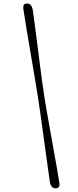

<svg xmlns="http://www.w3.org/2000/svg" viewBox="-20 -837 439 1076"><path d="M191.9 -297.6Q198.7 -255 207.5 -192.1Q216.3 -129.3 225.8 -59.8Q235.4 9.7 244.2 74.4Q253.1 139.1 259.9 184.9Q266.9 219.6 292.8 218.3Q319.2 217.2 311.8 183.4Q307 150 298.5 102.4Q290.1 54.7 280.2 0Q270.4 -54.8 260.5 -110Q250.5 -165.3 242 -214.1Q233.4 -262.8 228.1 -298Q222.5 -333.8 215.8 -383.2Q209.1 -432.7 201.9 -488.3Q194.8 -544 187.8 -599.4Q180.8 -654.7 174.4 -702.7Q167.9 -750.7 163.1 -784.2Q155.9 -818.4 129.5 -817.3Q105.3 -816.5 111.6 -782.6Q118.2 -736.4 129.1 -671.5Q140.1 -606.6 152 -536.3Q163.9 -466 174.5 -403.1Q185.1 -340.1 191.9 -297.6Z"/></svg>

Font: Fraunces 72pt S000
Style: Bold Italic
Weight: 700
Italic angle: -16°
Version: Version 1.000; ttfautohint (v1.8.3)